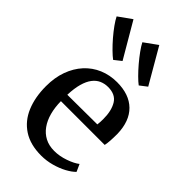

<svg xmlns="http://www.w3.org/2000/svg" viewBox="-263 -949 1042 1042"><g transform="rotate(45 257.5 -428.0)"><path d="M276 11Q192.5 11 137.2 -25Q82 -61 55 -125.5Q28 -190 28 -274Q28 -340.5 47.2 -393.5Q66.5 -446.5 101.2 -484.5Q136 -522.5 183.2 -542.5Q230.5 -562.5 286 -562.5Q379.5 -562.5 431.2 -511.8Q483 -461 485.5 -365.5Q485.5 -335 484 -312.8Q482.5 -290.5 479 -274H143Q143.5 -226.5 154.2 -186.8Q165 -147 185.8 -118Q206.5 -89 237 -73Q267.5 -57 308 -57Q349 -57 391 -71.8Q433 -86.5 455.5 -104.5L474.5 -62.5Q457 -44.5 425.8 -27.5Q394.5 -10.5 355.5 0.2Q316.5 11 276 11ZM143 -323 372 -324.5Q373.5 -334 374 -346.2Q374.5 -358.5 374.5 -368.5Q374.5 -431.5 350.8 -470.5Q327 -509.5 270 -509.5Q243.5 -509.5 221 -499.5Q198.5 -489.5 181.8 -467.5Q165 -445.5 155 -410Q145 -374.5 143 -323ZM184.5 -633Q169 -644.5 146.5 -666.5Q124 -688.5 101 -715.2Q78 -742 59.2 -768.2Q40.5 -794.5 31.5 -813L107 -867L225.5 -664.5L185.5 -633ZM381 -633Q365.5 -644.5 343.8 -666.2Q322 -688 299.2 -714.8Q276.5 -741.5 257.8 -767.5Q239 -793.5 229.5 -812.5L305 -867L422.5 -664.5L381.5 -633Z"/></g></svg>

Font: Merriweather 36pt Medium
Style: Regular
Weight: 500
Version: Version 2.100